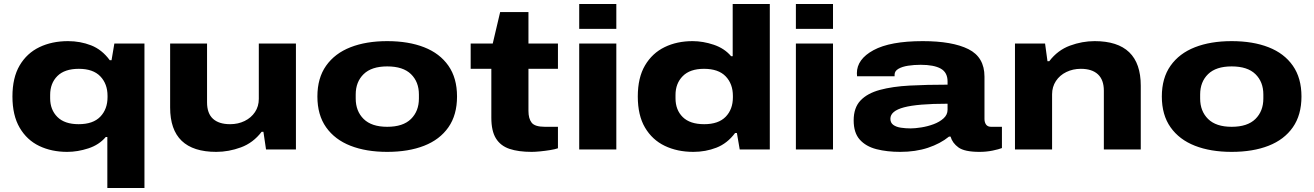

<svg xmlns="http://www.w3.org/2000/svg" viewBox="-20 -745 6550 957"><path d="M515 192V-62H507Q474 -23 420.5 -5.5Q367 12 315 12Q237 12 175.5 -17.5Q114 -47 78 -108.5Q42 -170 42 -264Q42 -358 78 -419Q114 -480 176.5 -510Q239 -540 319 -540Q380 -540 434 -519Q488 -498 527 -445H536L550 -528H700V192ZM372 -126Q444 -126 480 -163.5Q516 -201 516 -261V-267Q516 -327 480 -364.5Q444 -402 373 -402Q302 -402 266 -366Q230 -330 230 -272V-255Q230 -198 266 -162Q302 -126 372 -126Z M1058 12Q828 12 828 -209V-528H1012V-235Q1012 -180 1041.5 -153Q1071 -126 1127 -126Q1167 -126 1199.5 -142Q1232 -158 1251 -186.5Q1270 -215 1270 -252V-528H1455V0H1306L1293 -88H1284Q1242 -33 1181 -10.5Q1120 12 1058 12Z M1910 12Q1805 12 1727 -18.5Q1649 -49 1605.5 -110.5Q1562 -172 1562 -264Q1562 -356 1605.5 -417.5Q1649 -479 1727 -509.5Q1805 -540 1910 -540Q2016 -540 2094 -509.5Q2172 -479 2215 -417.5Q2258 -356 2258 -264Q2258 -172 2215 -110.5Q2172 -49 2094 -18.5Q2016 12 1910 12ZM1910 -113Q1989 -113 2028.5 -152Q2068 -191 2068 -254V-274Q2068 -337 2028.5 -375.5Q1989 -414 1910 -414Q1832 -414 1792.5 -375.5Q1753 -337 1753 -274V-254Q1753 -191 1792.5 -152Q1832 -113 1910 -113Z M2630 12Q2564 12 2519.5 -3Q2475 -18 2452 -55Q2429 -92 2429 -158V-402H2326V-528H2436L2473 -685H2614V-528H2761V-402H2614V-192Q2614 -154 2630 -133.5Q2646 -113 2696 -113H2761V-6Q2747 -1 2722.5 3Q2698 7 2672.5 9.5Q2647 12 2630 12Z M2867 -601V-725H3052V-601ZM2867 0V-528H3052V0Z M3436 12Q3356 12 3293.5 -18Q3231 -48 3195 -109Q3159 -170 3159 -264Q3159 -358 3195 -419Q3231 -480 3292.5 -510Q3354 -540 3432 -540Q3484 -540 3537.5 -522Q3591 -504 3624 -465H3632V-725H3817V0H3667L3653 -82H3644Q3605 -30 3551 -9Q3497 12 3436 12ZM3490 -126Q3561 -126 3597 -163Q3633 -200 3633 -260V-267Q3633 -327 3597 -364.5Q3561 -402 3489 -402Q3419 -402 3383 -365.5Q3347 -329 3347 -272V-255Q3347 -197 3383 -161.5Q3419 -126 3490 -126Z M3947 -601V-725H4132V-601ZM3947 0V-528H4132V0Z M4467 12Q4401 12 4348.5 -1.5Q4296 -15 4265.5 -49Q4235 -83 4235 -145Q4235 -208 4269 -244Q4303 -280 4366 -297Q4429 -314 4514.5 -318.5Q4600 -323 4703 -323V-339Q4703 -384 4669 -403Q4635 -422 4569 -422Q4536 -422 4506.5 -417.5Q4477 -413 4458 -402Q4439 -391 4439 -373V-365H4252Q4251 -372 4251 -380Q4251 -450 4334 -495Q4417 -540 4579 -540Q4727 -540 4807 -500Q4887 -460 4887 -363V-152Q4887 -135 4895 -124Q4903 -113 4920 -113H4974V-7Q4959 -1 4928 5.5Q4897 12 4862 12Q4788 12 4757.5 -10Q4727 -32 4718 -64H4710Q4667 -29 4605.5 -8.5Q4544 12 4467 12ZM4519 -105Q4541 -105 4572.5 -110Q4604 -115 4633.5 -126Q4663 -137 4683 -155Q4703 -173 4703 -198V-228Q4554 -228 4486 -210Q4418 -192 4418 -153Q4418 -133 4432.5 -122.5Q4447 -112 4470.5 -108.5Q4494 -105 4519 -105Z M5039 0V-528H5189L5201 -440H5210Q5252 -495 5313 -517.5Q5374 -540 5436 -540Q5666 -540 5666 -318V0H5482V-293Q5482 -347 5452.5 -374.5Q5423 -402 5367 -402Q5328 -402 5295 -386Q5262 -370 5243 -341Q5224 -312 5224 -275V0Z M6119 12Q6014 12 5936 -18.5Q5858 -49 5814.5 -110.5Q5771 -172 5771 -264Q5771 -356 5814.5 -417.5Q5858 -479 5936 -509.5Q6014 -540 6119 -540Q6225 -540 6303 -509.5Q6381 -479 6424 -417.5Q6467 -356 6467 -264Q6467 -172 6424 -110.5Q6381 -49 6303 -18.5Q6225 12 6119 12ZM6119 -113Q6198 -113 6237.5 -152Q6277 -191 6277 -254V-274Q6277 -337 6237.5 -375.5Q6198 -414 6119 -414Q6041 -414 6001.5 -375.5Q5962 -337 5962 -274V-254Q5962 -191 6001.5 -152Q6041 -113 6119 -113Z"/></svg>

Font: Archivo Expanded ExtraBold
Style: Regular
Weight: 800
Width: 7
Designer: Hector Gatti
Foundry: Omnibus-Type
Version: Version 2.001; ttfautohint (v1.8.3)